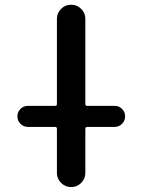

<svg xmlns="http://www.w3.org/2000/svg" viewBox="-20 -793 584 792"><path d="M95.7 -269.5Q77.1 -269.5 64.5 -282.2Q51.8 -294.9 51.8 -313Q51.8 -331.1 64.5 -343.8Q77.1 -356.4 95.7 -356.4H207Q214.8 -356.4 214.8 -363.3V-715.8Q214.8 -739.3 231.9 -756.3Q249 -773.4 272.5 -773.4H274.4Q297.9 -773.4 314.9 -756.3Q332 -739.3 332 -715.8V-363.3Q332 -356.4 339.8 -356.4H453.1Q470.7 -356.4 483.4 -343.8Q496.1 -331.1 496.1 -313Q496.1 -294.9 483.4 -282.2Q470.7 -269.5 453.1 -269.5H339.8Q332 -269.5 332 -261.7V-79.1Q332 -55.7 314.9 -38.6Q297.9 -21.5 274.4 -21.5H272.5Q249 -21.5 231.9 -38.6Q214.8 -55.7 214.8 -79.1V-261.7Q214.8 -269.5 207 -269.5Z"/></svg>

Font: Gen Jyuu Gothic P Medium
Style: Regular
Weight: 500
Designer: [Source Han Sans]
Ryoko NISHIZUKA  (kana & ideographs); Paul D. Hunt (Latin, Greek & Cyrillic); Wenlong ZHANG  (bopomofo
Version: Version 1.002.20150607